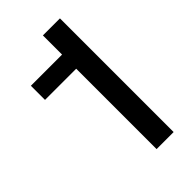

<svg xmlns="http://www.w3.org/2000/svg" viewBox="-217 -768 836 836"><g transform="rotate(-45 201.0 -350.0)"><path d="M329 -700H224V-582H32V-495H224V0H329Z"/></g></svg>

Font: Meta Space Medium
Style: Regular
Weight: 500
Designer: Meta Pool / Florian Karsten
Foundry: Meta Pool / Florian Karsten
Version: Version 2.000;Glyphs 3.1.1 (3137)